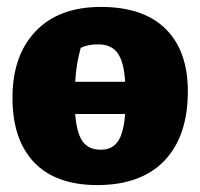

<svg xmlns="http://www.w3.org/2000/svg" viewBox="-20 -523 578 554"><path d="M261 11Q141 11 78.5 -54.5Q16 -120 16 -241Q16 -363 83 -433Q150 -503 271 -503Q394 -503 458 -439.5Q522 -376 522 -260Q522 -130 454.5 -59.5Q387 11 261 11ZM213 -385Q200 -340 197 -287H341Q338 -343 320 -369Q302 -395 263 -395Q233 -395 213 -385ZM271 -91Q304 -91 320.5 -115.5Q337 -140 341 -194H197Q201 -140 218 -115.5Q235 -91 271 -91Z"/></svg>

Font: Piazzolla ExtraBold
Style: Regular
Weight: 800
Designer: Juan Pablo del Peral
Foundry: Huerta Tipografica
Version: Version 1.330